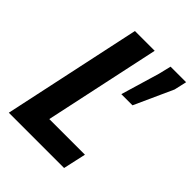

<svg xmlns="http://www.w3.org/2000/svg" viewBox="-198 -794 899 899"><g transform="rotate(45 252.0 -344.0)"><path d="M18 0 165 -688H296L173 -113H409L384 0ZM329 -434 386 -626 401 -688H504L490 -626L403 -434Z"/></g></svg>

Font: Saira SemiCondensed SemiBold
Style: Italic
Weight: 600
Width: 4
Italic angle: -12°
Designer: Hector Gatti with collaboration of the Omnibus-Type team
Foundry: Omnibus-Type
Version: Version 1.101